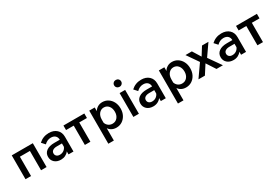

<svg xmlns="http://www.w3.org/2000/svg" viewBox="90 -2018 5064 3487"><g transform="rotate(-30 2622.0 -274.0)"><path d="M75 0V-500H517V0H401V-405H191V0Z M814 16Q732 16 682 -29Q632 -74 632 -146Q632 -223 692 -266.5Q752 -310 858 -310H973Q972 -363 939.5 -393.5Q907 -424 849 -424Q773 -424 712 -363L648 -434Q737 -516 859 -516Q960 -516 1020.5 -460Q1081 -404 1081 -310V0H977V-63Q950 -26 908 -5Q866 16 814 16ZM839 -72Q886 -72 921.5 -96.5Q957 -121 973 -161V-232H867Q812 -232 780.5 -210.5Q749 -189 749 -150Q749 -115 773.5 -93.5Q798 -72 839 -72Z M1320 0V-405H1159V-500H1597V-405H1436V0Z M1816 194H1700V-500H1815V-422Q1839 -465 1882 -490.5Q1925 -516 1980 -516Q2046 -516 2099 -482Q2152 -448 2183 -388Q2214 -328 2214 -250Q2214 -172 2182.5 -112Q2151 -52 2097.5 -18Q2044 16 1977 16Q1923 16 1882 -5.5Q1841 -27 1816 -65ZM1816 -244V-179Q1831 -135 1867 -108.5Q1903 -82 1950 -82Q2015 -82 2054.5 -129.5Q2094 -177 2094 -250Q2094 -324 2056 -371Q2018 -418 1956 -418Q1895 -418 1855.5 -370Q1816 -322 1816 -244Z M2468 -670Q2468 -640 2447 -619.5Q2426 -599 2395 -599Q2364 -599 2342.5 -619.5Q2321 -640 2321 -670Q2321 -701 2342.5 -721.5Q2364 -742 2395 -742Q2426 -742 2447 -721.5Q2468 -701 2468 -670ZM2453 0H2337V-500H2453Z M2750 16Q2668 16 2618 -29Q2568 -74 2568 -146Q2568 -223 2628 -266.5Q2688 -310 2794 -310H2909Q2908 -363 2875.5 -393.5Q2843 -424 2785 -424Q2709 -424 2648 -363L2584 -434Q2673 -516 2795 -516Q2896 -516 2956.5 -460Q3017 -404 3017 -310V0H2913V-63Q2886 -26 2844 -5Q2802 16 2750 16ZM2775 -72Q2822 -72 2857.5 -96.5Q2893 -121 2909 -161V-232H2803Q2748 -232 2716.5 -210.5Q2685 -189 2685 -150Q2685 -115 2709.5 -93.5Q2734 -72 2775 -72Z M3276 194H3160V-500H3275V-422Q3299 -465 3342 -490.5Q3385 -516 3440 -516Q3506 -516 3559 -482Q3612 -448 3643 -388Q3674 -328 3674 -250Q3674 -172 3642.5 -112Q3611 -52 3557.5 -18Q3504 16 3437 16Q3383 16 3342 -5.5Q3301 -27 3276 -65ZM3276 -244V-179Q3291 -135 3327 -108.5Q3363 -82 3410 -82Q3475 -82 3514.5 -129.5Q3554 -177 3554 -250Q3554 -324 3516 -371Q3478 -418 3416 -418Q3355 -418 3315.5 -370Q3276 -322 3276 -244Z M3837 0H3702L3884 -260L3718 -500H3852L3958 -329L4065 -500H4200L4033 -260L4215 0H4080L3958 -188Z M4433 16Q4351 16 4301 -29Q4251 -74 4251 -146Q4251 -223 4311 -266.5Q4371 -310 4477 -310H4592Q4591 -363 4558.5 -393.5Q4526 -424 4468 -424Q4392 -424 4331 -363L4267 -434Q4356 -516 4478 -516Q4579 -516 4639.5 -460Q4700 -404 4700 -310V0H4596V-63Q4569 -26 4527 -5Q4485 16 4433 16ZM4458 -72Q4505 -72 4540.5 -96.5Q4576 -121 4592 -161V-232H4486Q4431 -232 4399.5 -210.5Q4368 -189 4368 -150Q4368 -115 4392.5 -93.5Q4417 -72 4458 -72Z M4939 0V-405H4778V-500H5216V-405H5055V0Z"/></g></svg>

Font: Wix Madefor Text SemiBold
Style: Regular
Weight: 600
Designer: Dalton Maag Ltd
Foundry: Dalton Maag Ltd
Version: Version 3.100